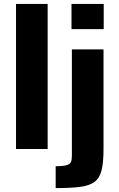

<svg xmlns="http://www.w3.org/2000/svg" viewBox="-20 -763 611 983"><path d="M62 0V-743H224V0ZM346 -614V-743H511V-614ZM265 200V88Q304 88 321.5 82.5Q339 77 343.5 65.5Q348 54 348 35V-510H510V0Q510 69 500 109Q490 149 463.5 168.5Q437 188 388.5 194Q340 200 265 200Z"/></svg>

Font: Saira Thin
Style: Bold
Weight: 700
Version: Version 1.101